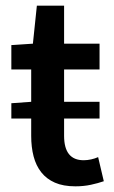

<svg xmlns="http://www.w3.org/2000/svg" viewBox="-20 -645 401 677"><path d="M20 -227V-281L90 -286V-400H20V-486L96 -491L110 -625H206V-491H331V-400H206V-286H331V-227H206V-166Q206 -80 275 -80Q288 -80 301.5 -83Q315 -86 326 -91L346 -6Q326 1 300.5 6.5Q275 12 246 12Q203 12 173.5 -1Q144 -14 125.5 -37.5Q107 -61 98.5 -93.5Q90 -126 90 -166V-227Z"/></svg>

Font: CV Source Sans Light
Style: Bold
Weight: 600
Designer: Paul D. Hunt
Foundry: Adobe Systems Incorporated
Version: Version 3.001